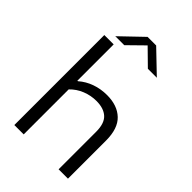

<svg xmlns="http://www.w3.org/2000/svg" viewBox="-285 -1107 1219 1219"><g transform="rotate(45 325.0 -497.0)"><path d="M88 -808H172V-482H176.5Q215 -516 264.8 -533.5Q314.5 -551 370 -551Q463 -551 516.2 -500.2Q569.5 -449.5 569.5 -341.5V0H485.5V-337.5Q485.5 -412 450 -444.5Q414.5 -477 349 -477Q299.5 -477 253 -458.5Q206.5 -440 172 -404V0H88ZM515.5 -852H435L329 -956L223 -852H142.5L290.5 -994H367.5Z"/></g></svg>

Font: Encode Sans Expanded
Style: Regular
Weight: 400
Width: 7
Designer: Multiple Designers
Foundry: Impallari Type
Version: Version 2.000